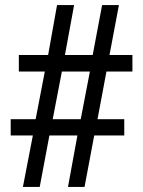

<svg xmlns="http://www.w3.org/2000/svg" viewBox="-20 -734 562 754"><path d="M70 0H136L174 -202H284L247 0H312L350 -202H468V-266H363L398 -453H500V-518H410L447 -714H381L344 -518H235L271 -714H204L169 -518H54V-453H156L120 -266H22V-202H109ZM187 -266 223 -453H333L297 -266Z"/></svg>

Font: Noto Serif Khmer SemiCondensed SemiBold
Style: Regular
Weight: 600
Width: 4
Designer: Danh Hong and the Monotype Design Team
Foundry: Monotype Imaging Inc.
Version: Version 2.004